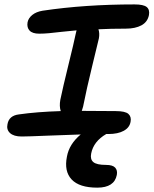

<svg xmlns="http://www.w3.org/2000/svg" viewBox="-20 -673 702 878"><path d="M79.1 -48.8Q43 -48.8 25.9 -64.5Q8.8 -80.1 14.2 -105Q21 -144.5 66.9 -149.9Q148.9 -161.6 257.8 -165Q250.5 -187 255.9 -216.8Q267.6 -273.4 293 -376.5Q318.4 -479.5 326.2 -518.1Q328.1 -528.8 330.1 -534.2Q299.3 -531.7 263.4 -527.6Q227.5 -523.4 204.1 -521.2Q180.7 -519 159.2 -519Q128.4 -519 115.2 -533.2Q102.1 -547.4 106 -570.8Q109.9 -590.3 127.7 -604.7Q145.5 -619.1 174.8 -624Q367.7 -652.8 595.2 -652.8Q636.2 -652.8 650.9 -640.9Q665.5 -628.9 661.1 -604Q654.8 -572.3 626.7 -557.1Q598.6 -542 555.2 -542Q484.4 -542 430.2 -539.1Q436.5 -520 432.1 -497.1Q428.7 -481.4 402.3 -374Q376 -266.6 359.9 -185.1Q355.5 -169.9 354 -166Q377 -166 428 -165.5Q479 -165 508.8 -165Q552.7 -165 567.1 -152.1Q581.5 -139.2 577.1 -116.2Q572.8 -89.8 546.1 -75Q519.5 -60.1 475.1 -60.1H465.8Q407.7 -26.4 397 28.8Q391.6 55.2 406.7 68.1Q421.9 81.1 464.8 81.1Q495.1 81.1 506.6 93.5Q518.1 106 514.2 127Q502.9 185.1 424.8 185.1Q342.8 185.1 307.6 147.7Q272.5 110.4 286.1 43Q296.4 -14.2 349.1 -58.1Q290.5 -56.6 199.2 -52.7Q107.9 -48.8 79.1 -48.8Z"/></svg>

Font: Shantell Sans Irregular Bouncy
Style: Italic
Weight: 500
Italic angle: -11.31°
Designer: Stephen Nixon, Anya Danilova, Shantell Martin
Foundry: Arrow Type
Version: Version 1.006;[9816181b4]